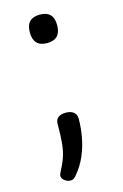

<svg xmlns="http://www.w3.org/2000/svg" viewBox="-115 -584 544 848"><g transform="rotate(-15 156.5 -160.5)"><path d="M156 -402Q125 -402 109.5 -418.5Q94 -435 94 -467Q94 -500 109.5 -516Q125 -532 156 -532Q188 -532 203.5 -516Q219 -500 219 -467Q219 -435 203.5 -418.5Q188 -402 156 -402ZM99 211Q85 211 72.5 201.5Q60 192 60 179Q60 175 63 169Q66 163 70 154Q86 124 94 98Q102 72 105 38.5Q108 5 108 -46Q108 -65 120.5 -74.5Q133 -84 155 -84Q178 -84 191 -73.5Q204 -63 204 -44Q204 -4 196.5 38.5Q189 81 172 121Q155 161 127 194Q123 200 116 205.5Q109 211 99 211Z"/></g></svg>

Font: Playwrite PE
Style: Regular
Weight: 400
Designer: Veronika Burian, José Scaglione
Foundry: TypeTogether
Version: Version 1.002